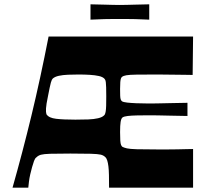

<svg xmlns="http://www.w3.org/2000/svg" viewBox="-20 -869 955 889"><path d="M38 0Q84 -162 125.5 -333.5Q167 -505 205 -700H874L872 -522Q862 -522 843 -522.5Q824 -523 801 -523Q778 -523 754.5 -523.5Q731 -524 712 -524Q647 -524 613 -523.5Q579 -523 565 -520.5Q551 -518 545 -513Q542 -511 540 -505.5Q538 -500 537 -489Q536 -478 536 -457Q536 -437 536.5 -425.5Q537 -414 539 -408.5Q541 -403 545 -400Q551 -396 569 -394Q587 -392 611 -391Q635 -390 658 -390Q679 -390 692.5 -390Q706 -390 722.5 -390.5Q739 -391 768 -391.5Q797 -392 848 -393V-332Q797 -333 768 -333.5Q739 -334 722.5 -334.5Q706 -335 692 -335Q678 -335 658 -335Q635 -335 612 -334.5Q589 -334 571.5 -332Q554 -330 547 -325Q541 -320 538.5 -304.5Q536 -289 536 -257Q536 -231 537 -217.5Q538 -204 540.5 -198Q543 -192 547 -189Q555 -185 568 -182Q581 -179 614 -178Q647 -177 712 -177Q731 -177 754.5 -177Q778 -177 801.5 -177.5Q825 -178 844.5 -178.5Q864 -179 874 -179V0H485Q485 -33 484.5 -57.5Q484 -82 482 -98.5Q480 -115 476.5 -126Q473 -137 467 -142Q459 -150 446 -153Q433 -156 401.5 -157Q370 -158 306 -158Q243 -158 212.5 -157Q182 -156 169.5 -152.5Q157 -149 148 -140Q142 -136 137.5 -123.5Q133 -111 128.5 -95Q124 -79 120 -61.5Q116 -44 114 -27.5Q112 -11 111 0ZM329 -315Q362 -315 388.5 -316Q415 -317 434 -321.5Q453 -326 461 -334Q464 -336 466 -340.5Q468 -345 469.5 -354Q471 -363 471.5 -379.5Q472 -396 472 -423Q472 -449 471.5 -464.5Q471 -480 470 -487.5Q469 -495 467.5 -498.5Q466 -502 464 -504Q456 -513 438 -517Q420 -521 396 -522.5Q372 -524 343 -524Q319 -524 295 -523Q271 -522 252.5 -518Q234 -514 224 -505Q222 -503 220 -499Q218 -495 215.5 -486.5Q213 -478 210 -463Q207 -448 202 -423Q194 -385 193 -367Q192 -349 195 -340Q201 -331 212 -326Q223 -321 239.5 -319Q256 -317 279 -316Q302 -315 329 -315ZM399 -778V-849Q441 -848 463.5 -847.5Q486 -847 501 -846.5Q516 -846 534 -846Q553 -846 568 -846.5Q583 -847 606 -847.5Q629 -848 671 -849V-778Q629 -780 606 -780.5Q583 -781 568 -781Q553 -781 534 -781Q516 -781 501 -781Q486 -781 463.5 -780.5Q441 -780 399 -778Z"/></svg>

Font: Ojuju ExtraLight
Style: Bold
Weight: 700
Version: Version 1.000